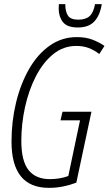

<svg xmlns="http://www.w3.org/2000/svg" viewBox="-20 -906 529 936"><path d="M218.3 9.8Q36.1 9.8 36.1 -215.8Q36.1 -314 58.1 -405.3Q80.1 -496.6 121.3 -568.8Q162.6 -641.1 221.7 -683.1Q280.8 -725.1 354.5 -725.1Q398.4 -725.1 431.4 -712.4Q464.4 -699.7 489.3 -682.1L463.9 -642.6Q439.5 -661.6 412.4 -671.9Q385.3 -682.1 352.1 -682.1Q288.6 -682.1 239 -641.6Q189.5 -601.1 154.8 -533.7Q120.1 -466.3 102.1 -384.3Q84 -302.2 84 -219.2Q84 -121.1 119.1 -76.9Q154.3 -32.7 223.1 -32.7Q272 -32.7 313 -47.9L370.1 -319.3H274.9L284.7 -361.3H425.8L352.1 -15.6Q321.3 -3.9 288.3 2.9Q255.4 9.8 218.3 9.8ZM359.9 -772Q307.1 -772 286.6 -798.6Q266.1 -825.2 266.1 -863.8Q266.1 -877.4 267.1 -885.7H298.3Q298.3 -849.1 311.5 -829.6Q324.7 -810.1 361.3 -810.1Q397.5 -810.1 416.5 -827.1Q435.5 -844.2 443.4 -885.7H476.1Q467.3 -830.6 439.7 -801.3Q412.1 -772 359.9 -772Z"/></svg>

Font: Open Sans Condensed Light
Style: Italic
Weight: 300
Width: 3
Italic angle: -12°
Designer: Monotype Design Team
Foundry: Monotype Imaging Inc.
Version: Version 3.000; ttfautohint (v1.8.4)